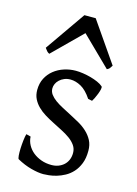

<svg xmlns="http://www.w3.org/2000/svg" viewBox="-113 -780 612 857"><g transform="rotate(15 193.0 -351.5)"><path d="M341.8 -138.2Q341.8 -103.5 332 -78.9Q322.3 -54.2 306.6 -37.1Q291 -20 272 -9.8Q252.9 0.5 234.4 5.9Q215.8 11.2 199.5 12.9Q183.1 14.6 173.8 14.6Q150.4 14.6 117.4 5.9Q84.5 -2.9 51.8 -21Q48.3 -22.5 47.1 -36.9Q45.9 -51.3 46.6 -70.1Q47.4 -88.9 49.6 -107.9Q51.8 -127 55.2 -138.2L76.2 -132.8Q77.1 -112.3 86.9 -94.2Q96.7 -76.2 113 -63Q129.4 -49.8 151.1 -42Q172.9 -34.2 198.2 -34.2Q215.8 -34.2 230.5 -39.8Q245.1 -45.4 255.9 -55.4Q266.6 -65.4 272.5 -79.6Q278.3 -93.8 278.3 -110.8Q278.3 -130.4 267.8 -145.5Q257.3 -160.6 240.2 -173.1Q223.1 -185.5 201.4 -196.5Q179.7 -207.5 157.2 -219.2Q136.7 -229.5 117.7 -241.2Q98.6 -252.9 83.7 -267.6Q68.8 -282.2 59.8 -300.3Q50.8 -318.4 50.8 -341.8Q50.8 -372.1 63 -395.8Q75.2 -419.4 95.5 -435.5Q115.7 -451.7 141.8 -460.2Q168 -468.8 195.8 -468.8Q210.9 -468.8 229.2 -466.1Q247.6 -463.4 265.4 -458.5Q283.2 -453.6 298.8 -446.8Q314.5 -439.9 324.2 -431.2Q327.1 -428.2 325 -418Q322.8 -407.7 318.1 -395.5Q313.5 -383.3 308.1 -372.6Q302.7 -361.8 299.8 -357.9L280.8 -361.8Q257.3 -397 232.2 -410.9Q207 -424.8 183.1 -424.8Q167 -424.8 154.3 -419.4Q141.6 -414.1 132.6 -405.5Q123.5 -397 118.9 -386.7Q114.3 -376.5 114.3 -366.2Q114.3 -350.6 123.5 -338.1Q132.8 -325.7 147.9 -314.7Q163.1 -303.7 182.4 -293.7Q201.7 -283.7 222.2 -272.9Q243.2 -262.2 264.6 -250Q286.1 -237.8 303.2 -221.9Q320.3 -206.1 331.1 -185.8Q341.8 -165.5 341.8 -138.2ZM348.1 -533.2Q342.3 -523.9 338.9 -519.5Q335.4 -515.1 327.1 -511.2L193.4 -642.1L61 -511.2Q57.1 -513.2 54.4 -515.1Q51.8 -517.1 49.6 -519.5Q47.4 -522 44.9 -525.4Q42.5 -528.8 39.1 -533.2L168 -718.3H220.2Z"/></g></svg>

Font: Gentium Plus Am
Style: Regular
Weight: 400
Designer: J. Victor Gaultney, Annie Olsen, Iska Routamaa, Becca Hirsbrunner
Foundry: SIL International
Version: Version 5.000